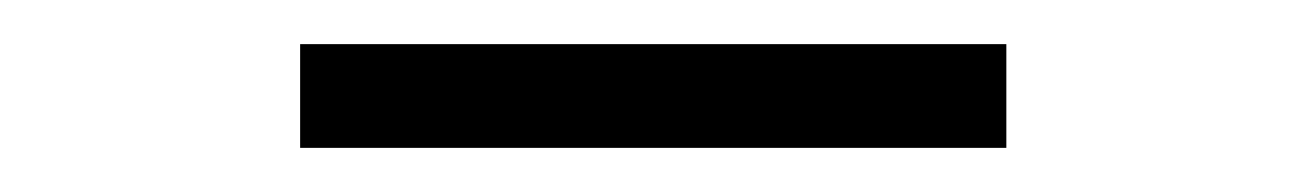

<svg xmlns="http://www.w3.org/2000/svg" viewBox="-20 -661 592 87"><path d="M116 -641H436V-594H116Z"/></svg>

Font: Ibarra Real Nova SemiBold
Style: Regular
Weight: 600
Designer: Jose Maria Ribagorda & Octavio Pardo
Foundry: Jose Maria Ribagorda
Version: Version 1.014